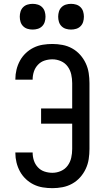

<svg xmlns="http://www.w3.org/2000/svg" viewBox="-20 -972 540 1000"><path d="M253 8Q228 8 203 4Q178 0 155.5 -11Q133 -22 114.5 -39.5Q96 -57 84 -79Q72 -101 66 -125.5Q60 -150 60 -175V-178H150V-177Q150 -156 156.5 -136Q163 -116 177.5 -100.5Q192 -85 212 -78.5Q232 -72 253 -72Q276 -72 297.5 -81.5Q319 -91 332.5 -109.5Q346 -128 351 -150.5Q356 -173 356 -196V-328H194V-407H356V-539Q356 -562 351 -584.5Q346 -607 332.5 -625.5Q319 -644 297.5 -653.5Q276 -663 253 -663Q232 -663 212 -656.5Q192 -650 177.5 -634.5Q163 -619 156.5 -599Q150 -579 150 -558V-557H60V-560Q60 -585 66 -609.5Q72 -634 84 -656Q96 -678 114.5 -695.5Q133 -713 155.5 -724Q178 -735 203 -739Q228 -743 253 -743Q279 -743 305.5 -738Q332 -733 355.5 -720Q379 -707 397 -687Q415 -667 426.5 -642.5Q438 -618 442 -591.5Q446 -565 446 -539V-196Q446 -170 442 -143.5Q438 -117 426.5 -92.5Q415 -68 397 -48Q379 -28 355.5 -15Q332 -2 305.5 3Q279 8 253 8ZM350 -818Q336 -818 323 -822Q310 -826 300.5 -835.5Q291 -845 287 -858Q283 -871 283 -885Q283 -899 287 -912Q291 -925 300.5 -934.5Q310 -944 323 -948Q336 -952 350 -952Q364 -952 377 -948Q390 -944 399.5 -934.5Q409 -925 413 -912Q417 -899 417 -885Q417 -871 413 -858Q409 -845 399.5 -835.5Q390 -826 377 -822Q364 -818 350 -818ZM150 -818Q136 -818 123 -822Q110 -826 100.5 -835.5Q91 -845 87 -858Q83 -871 83 -885Q83 -899 87 -912Q91 -925 100.5 -934.5Q110 -944 123 -948Q136 -952 150 -952Q164 -952 177 -948Q190 -944 199.5 -934.5Q209 -925 213 -912Q217 -899 217 -885Q217 -871 213 -858Q209 -845 199.5 -835.5Q190 -826 177 -822Q164 -818 150 -818Z"/></svg>

Font: Iosevka Term Medium
Style: Regular
Weight: 500
Monospace: yes
Designer: Belleve Invis
Foundry: Belleve Invis
Version: Version 26.3.1